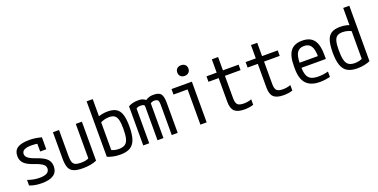

<svg xmlns="http://www.w3.org/2000/svg" viewBox="-20 -1522 4540 2305"><g transform="rotate(-20 2250.0 -370.0)"><path d="M232 10Q189 10 151.5 3.5Q114 -3 77 -17V-88Q116 -74 153.5 -67Q191 -60 229 -60Q293 -60 324 -79Q355 -98 355 -137Q355 -157 342.5 -173Q330 -189 303.5 -204Q277 -219 233 -234Q142 -263 103.5 -300.5Q65 -338 65 -396Q65 -465 113.5 -497.5Q162 -530 265 -530Q300 -530 335 -525.5Q370 -521 420 -508V-355H342V-495L378 -447Q341 -455 317 -457.5Q293 -460 270 -460Q207 -460 176 -443.5Q145 -427 145 -393Q145 -374 157 -357.5Q169 -341 196 -326Q223 -311 269 -295Q361 -264 398 -227.5Q435 -191 435 -133Q435 -61 384.5 -25.5Q334 10 232 10Z M759 10Q685 10 642.5 -7Q600 -24 582.5 -65.5Q565 -107 565 -180V-520H643V-184Q643 -136 653 -109Q663 -82 688.5 -71Q714 -60 760 -60Q784 -60 803.5 -63Q823 -66 842.5 -73Q862 -80 885 -92L857 -42V-520H935V-22Q862 10 759 10Z M1236 10Q1187 10 1145 1Q1103 -8 1072 -22V-730H1150V-46L1132 -89Q1179 -60 1244 -60Q1293 -60 1321.5 -79.5Q1350 -99 1362 -145Q1374 -191 1374 -269Q1374 -342 1363.5 -383.5Q1353 -425 1328.5 -442.5Q1304 -460 1260 -460Q1228 -460 1198 -452Q1168 -444 1136 -427L1111 -493Q1144 -512 1183.5 -521Q1223 -530 1266 -530Q1335 -530 1375.5 -505Q1416 -480 1434 -423Q1452 -366 1452 -270Q1452 -169 1430.5 -107Q1409 -45 1362 -17.5Q1315 10 1236 10Z M1530 0V-500Q1556 -515 1587 -522.5Q1618 -530 1657 -530Q1689 -530 1709 -523.5Q1729 -517 1750 -500Q1776 -517 1798.5 -523.5Q1821 -530 1853 -530Q1920 -530 1945 -498.5Q1970 -467 1970 -383V0H1894V-384Q1894 -415 1889 -431Q1884 -447 1872 -453.5Q1860 -460 1837 -460Q1822 -460 1810.5 -456Q1799 -452 1788 -444V0H1712V-433Q1712 -442 1706 -448Q1700 -454 1689 -457Q1678 -460 1662 -460Q1628 -460 1606 -444V0Z M2260 0V-450H2080V-520H2340V0ZM2284 -614Q2252 -614 2232.5 -632.5Q2213 -651 2213 -682Q2213 -714 2232.5 -732Q2252 -750 2284 -750Q2316 -750 2335.5 -732Q2355 -714 2355 -682Q2355 -651 2335.5 -632.5Q2316 -614 2284 -614Z M2822 10Q2734 10 2695.5 -26Q2657 -62 2657 -147V-450H2527V-520H2657V-690H2737V-520H2937V-450H2737V-164Q2737 -105 2758.5 -82.5Q2780 -60 2838 -60Q2866 -60 2890.5 -64.5Q2915 -69 2937 -77V-7Q2909 2 2880.5 6Q2852 10 2822 10Z M3322 10Q3234 10 3195.5 -26Q3157 -62 3157 -147V-450H3027V-520H3157V-690H3237V-520H3437V-450H3237V-164Q3237 -105 3258.5 -82.5Q3280 -60 3338 -60Q3366 -60 3390.5 -64.5Q3415 -69 3437 -77V-7Q3409 2 3380.5 6Q3352 10 3322 10Z M3786 10Q3669 10 3612 -51.5Q3555 -113 3555 -240V-280Q3555 -409 3602.5 -469.5Q3650 -530 3750 -530Q3851 -530 3898 -469.5Q3945 -409 3945 -280V-226H3594V-291H3885L3867 -268V-277Q3867 -375 3839.5 -418.5Q3812 -462 3750 -462Q3688 -462 3660.5 -418.5Q3633 -375 3633 -277V-243Q3633 -174 3648 -133.5Q3663 -93 3698 -75.5Q3733 -58 3792 -58Q3821 -58 3851.5 -62Q3882 -66 3917 -75V-6Q3887 1 3852.5 5.5Q3818 10 3786 10Z M4264 10Q4186 10 4138.5 -17.5Q4091 -45 4069.5 -107Q4048 -169 4048 -270Q4048 -366 4066 -423Q4084 -480 4125 -505Q4166 -530 4234 -530Q4277 -530 4316.5 -521Q4356 -512 4389 -493L4364 -427Q4333 -444 4302.5 -452Q4272 -460 4240 -460Q4197 -460 4172 -442.5Q4147 -425 4136.5 -383.5Q4126 -342 4126 -269Q4126 -191 4138 -145Q4150 -99 4178.5 -79.5Q4207 -60 4256 -60Q4321 -60 4368 -89L4350 -46V-730H4428V-22Q4397 -8 4355 1Q4313 10 4264 10Z"/></g></svg>

Font: M PLUS 1 Code
Style: Regular
Weight: 400
Designer: Coji Morishita
Foundry: UNDERFOREST DESIGN
Version: Version 1.005